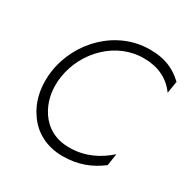

<svg xmlns="http://www.w3.org/2000/svg" viewBox="-162 -857 997 1013"><g transform="rotate(30 337.0 -350.0)"><path d="M133 -350C159 -517 298 -653 461 -653C463 -653 464 -653 466 -653C549 -653 617 -621 662 -558L674 -631C618 -684 557 -709 473 -709C471 -709 469 -709 467 -709C268 -709 104 -546 75 -350C72 -330 71 -311 71 -291C71 -240 80 -168 128 -101C175 -33 251 9 348 9C443 9 514 -20 579 -69L590 -142C527 -86 451 -48 358 -48C357 -48 355 -48 353 -48C273 -48 212 -84 174 -141C136 -198 129 -257 129 -297C129 -315 130 -332 133 -350Z"/></g></svg>

Font: Jost Light
Style: Italic
Weight: 300
Italic angle: -5°
Version: Version 3.710